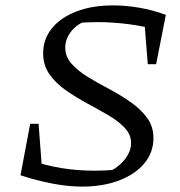

<svg xmlns="http://www.w3.org/2000/svg" viewBox="-20 -681 667 712"><path d="M56 -31 96 -86Q204 -48 332 -48Q372 -48 413 -52L380 -42Q419 -60 442.5 -89.5Q466 -119 466 -151Q466 -182 442.5 -207Q419 -232 382 -253.5Q345 -275 303.5 -297.5Q262 -320 224.5 -346Q187 -372 163.5 -405.5Q140 -439 140 -483Q140 -536 172.5 -576Q205 -616 263.5 -638.5Q322 -661 399 -661Q446 -661 496 -652.5Q546 -644 595 -626L566 -569Q515 -584 456 -591.5Q397 -599 342 -599Q319 -599 299 -598Q279 -597 260 -594L292 -601Q260 -587 241 -560.5Q222 -534 222 -504Q222 -471 245.5 -444.5Q269 -418 306 -395.5Q343 -373 385.5 -350.5Q428 -328 465 -302Q502 -276 525.5 -244Q549 -212 549 -169Q549 -116 515.5 -75.5Q482 -35 422 -12Q362 11 284 11Q234 11 175.5 0Q117 -11 56 -31ZM138 -26 56 -31 92 -222H123ZM528 -443 513 -632 595 -626 559 -443Z"/></svg>

Font: Piazzolla 24pt
Style: Italic
Weight: 400
Italic angle: -11.3°
Designer: Juan Pablo del Peral
Foundry: Huerta Tipografica
Version: Version 2.005